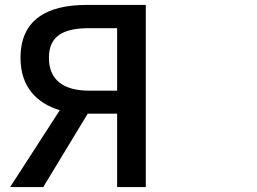

<svg xmlns="http://www.w3.org/2000/svg" viewBox="-20 -735 1040 777"><path d="M454 -275V22H570V-715H329C177 -715 63 -660 63 -501C63 -383 129 -317 222 -289L21 22H155L335 -275ZM178 -501C178 -590 236 -621 342 -621H454V-368H342C236 -368 178 -412 178 -501Z"/></svg>

Font: コーポレート・ロゴ ver3 Medium
Style: Regular
Weight: 500
Designer: [KANA_main] LOGOTYPE.JP [Source Han Sans] Ryoko NISHIZUKA 西塚涼子 (kana, bopomofo & ideographs); Paul D. Hunt (Latin, Greek
Version: Version 12.001;FEAKit 1.0